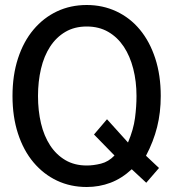

<svg xmlns="http://www.w3.org/2000/svg" viewBox="-20 -734 693 768"><path d="M565 -3 616 -62 564 -111C584 -149 598.8 -187.3 608.5 -226C618.2 -264.7 623 -306 623 -350C623 -405.3 615.7 -455.5 601 -500.5C586.3 -545.5 565.8 -583.8 539.5 -615.5C513.2 -647.2 481.8 -671.5 445.5 -688.5C409.2 -705.5 369.7 -714 327 -714C283.7 -714 244 -705.5 208 -688.5C172 -671.5 140.7 -647.2 114 -615.5C87.3 -583.8 66.7 -545.5 52 -500.5C37.3 -455.5 30 -405.3 30 -350C30 -294.7 37.3 -244.5 52 -199.5C66.7 -154.5 87.3 -116.2 114 -84.5C140.7 -52.8 172 -28.5 208 -11.5C244 5.5 283.7 14 327 14C360.3 14 392 8.3 422 -3C452 -14.3 480.3 -32.3 507 -57ZM327 -628C359.7 -628 388.3 -620.8 413 -606.5C437.7 -592.2 458.3 -572.5 475 -547.5C491.7 -522.5 504.3 -493 513 -459C521.7 -425 526 -388.7 526 -350C526 -322 524 -292.7 520 -262C516 -231.3 506.7 -198.7 492 -164L408 -257L356 -196L438 -112C422 -95.3 404 -84.5 384 -79.5C364 -74.5 345 -72 327 -72C294.3 -72 265.8 -79.2 241.5 -93.5C217.2 -107.8 196.8 -127.5 180.5 -152.5C164.2 -177.5 152 -206.8 144 -240.5C136 -274.2 132 -310.7 132 -350C132 -388.7 136 -425 144 -459C152 -493 164.2 -522.5 180.5 -547.5C196.8 -572.5 217.2 -592.2 241.5 -606.5C265.8 -620.8 294.3 -628 327 -628Z"/></svg>

Font: Cabin Condensed
Style: Regular
Weight: 400
Designer: Pablo Impallari
Foundry: Pablo Impallari. www.impallari.com Igino Marini. www.ikern.com
Version: Version 1.006